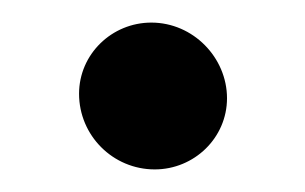

<svg xmlns="http://www.w3.org/2000/svg" viewBox="-20 -123 270 170"><path d="M50 -40C50 -3 80 27 117 27C152 27 181 -1 181 -36C181 -72 151 -103 114 -103C79 -103 50 -75 50 -40Z"/></svg>

Font: Electronic
Style: SuThk
Weight: 900
Version: Version 1.011